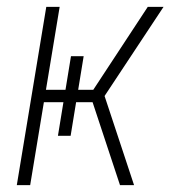

<svg xmlns="http://www.w3.org/2000/svg" viewBox="-20 -540 540 560"><path d="M29 0 115 -520H154L114 -278H171L187 -376H224L208 -278H252L411 -520H457L285 -260L371 0H330L250 -242H202L186 -144H149L165 -242H108L68 0Z"/></svg>

Font: Iosevka Term Curly Extralight
Style: Italic
Weight: 200
Italic angle: -9°
Designer: Belleve Invis
Foundry: Belleve Invis
Version: Version 32.3.0